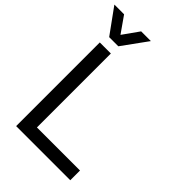

<svg xmlns="http://www.w3.org/2000/svg" viewBox="-290 -1087 1201 1201"><g transform="rotate(45 310.5 -486.0)"><path d="M189 -805 310 -972H224L148 -865L73 -972H-13L108 -805ZM569 0V-86H188V-740H90V0Z"/></g></svg>

Font: Be Vietnam Pro
Style: Regular
Weight: 400
Designer: Lam Bao, Tony Le, Vietanh Nguyen
Foundry: Yellow Type Foundry
Version: Version 1.002